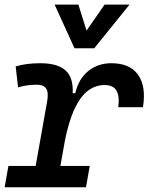

<svg xmlns="http://www.w3.org/2000/svg" viewBox="-27 -796 633 816"><path d="M108.4 0 173.3 -364.7Q180.2 -402.3 169.4 -419.2Q158.7 -436 128.9 -436Q87.9 -436 49.8 -424.8L39.6 -513.7Q61.5 -520.5 87.9 -523.9Q114.3 -527.3 144.5 -527.3Q229.5 -527.3 261.2 -486.3Q293 -445.3 276.9 -355L213.4 0ZM-7.3 0 8.8 -90.8H354.5L338.4 0ZM247.1 -190.4 271.5 -399.9H293Q307.1 -460.9 348.1 -494.1Q389.2 -527.3 446.8 -527.3Q524.9 -527.3 559.8 -478.3Q594.7 -429.2 580.6 -340.3H475.6Q481.9 -388.2 467.8 -411.4Q453.6 -434.6 417.5 -434.6Q380.4 -434.6 348.4 -411.6Q316.4 -388.7 290.8 -335.2Q265.1 -281.7 247.1 -190.4ZM289.6 -590.8 205.1 -776.4H306.2L343.8 -656.2H334L417.5 -776.4H523.4L373.5 -590.8Z"/></svg>

Font: Cascadia Mono NF
Style: Italic
Weight: 400
Italic angle: -10°
Monospace: yes
Designer: Aaron Bell
Foundry: Saja Typeworks
Version: Version 2404.023